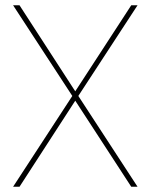

<svg xmlns="http://www.w3.org/2000/svg" viewBox="-20 -710 573 730"><path d="M277.8 -345.2 502.9 0H479L266.1 -327.1L54.2 0H29.8L254.9 -345.2L29.8 -689.9H54.2L266.1 -362.8L479 -689.9H502.9Z"/></svg>

Font: Genome Thin
Style: Regular
Weight: 250
Designer: Alfredo Marco Pradil
Version: Version 1.001